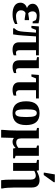

<svg xmlns="http://www.w3.org/2000/svg" viewBox="1192 -1976 996 3421"><g transform="rotate(90 1690.5 -265.0)"><path d="M406.7 -34.2Q337.4 9.8 235.8 9.8Q135.3 9.8 81.3 -26.9Q27.3 -63.5 27.3 -130.9Q27.3 -170.4 51.8 -201.4Q76.2 -232.4 119.1 -245.1V-248.5Q46.4 -279.8 46.4 -349.1Q46.4 -405.3 102.3 -438.2Q158.2 -471.2 253.9 -471.2Q328.6 -471.2 395 -453.6V-348.1H363.3L337.9 -404.3Q305.2 -421.9 261.2 -421.9Q224.6 -421.9 203.4 -401.9Q182.1 -381.8 182.1 -349.1Q182.1 -320.8 192.4 -299.6Q202.6 -278.3 219.7 -269L272 -277.3Q307.6 -283.7 313.5 -283.7H338.4V-206.5H313.5Q306.6 -206.5 270.5 -213.4Q228 -221.2 211.4 -222.2Q187.5 -211.9 175.3 -190.7Q163.1 -169.4 163.1 -140.6Q163.1 -101.6 190.7 -76.7Q218.3 -51.8 265.1 -51.8Q330.1 -51.8 378.4 -67.9L406.7 -76.7Z M917.5 -51.3Q938.5 -51.3 964.8 -57.6V-11.2Q949.2 -2.4 921.4 3.7Q893.6 9.8 864.7 9.8Q733.4 9.8 733.4 -106V-408.2H627.9L613.3 -187Q607.4 -89.8 592.3 0H483.9V-22Q516.6 -55.7 528.3 -88.6Q540 -121.6 544.9 -189.9L561 -408.2H512.2L479.5 -326.2H439.9L450.2 -459H964.8V-408.2H874.5V-114.7Q874.5 -51.3 917.5 -51.3Z M1176.8 9.8Q1115.7 9.8 1084.7 -19Q1053.7 -47.9 1053.7 -110.8V-415L997.1 -426.8V-459H1194.8V-110.4Q1194.8 -77.1 1206.3 -64Q1217.8 -50.8 1238.3 -50.8Q1258.3 -50.8 1281.7 -57.1V-17.1Q1266.1 -5.9 1233.9 2Q1201.7 9.8 1176.8 9.8Z M1377 -408.2 1344.2 -326.2H1304.7L1314.9 -459H1734.4V-408.2H1586.4V-114.7Q1586.4 -83 1600.3 -67.1Q1614.3 -51.3 1635.7 -51.3Q1656.7 -51.3 1683.1 -57.6V-11.2Q1667.5 -2.4 1639.6 3.7Q1611.8 9.8 1583 9.8Q1517.1 9.8 1481.2 -20Q1445.3 -49.8 1445.3 -106V-408.2Z M2208 -231.9Q2208 -108.4 2155 -49.3Q2102.1 9.8 1993.2 9.8Q1887.7 9.8 1835.9 -50Q1784.2 -109.9 1784.2 -231.9Q1784.2 -353.5 1836.7 -412.4Q1889.2 -471.2 1997.1 -471.2Q2106 -471.2 2157 -410.4Q2208 -349.6 2208 -231.9ZM2064.9 -231.9Q2064.9 -339.4 2049.1 -380.6Q2033.2 -421.9 1994.1 -421.9Q1956.5 -421.9 1941.9 -382.3Q1927.2 -342.8 1927.2 -231.9Q1927.2 -119.1 1942.1 -79.1Q1957 -39.1 1994.1 -39.1Q2032.7 -39.1 2048.8 -81.3Q2064.9 -123.5 2064.9 -231.9Z M2616.7 -44.9Q2585.9 -14.2 2560.3 -2.2Q2534.7 9.8 2507.3 9.8Q2463.4 9.8 2437 -15.6Q2437 38.1 2430.7 212.9H2293V190.9Q2304.7 64 2304.7 -50.3V-414.6L2258.8 -426.8V-459H2445.8V-140.6Q2445.8 -96.2 2464.4 -75.9Q2482.9 -55.7 2521.5 -55.7Q2567.9 -55.7 2614.3 -94.2V-414.6L2572.3 -426.8V-459H2755.4V-43.9L2800.3 -31.7V0H2626Z M3320.3 -34.2Q3320.3 33.2 3325.4 100.8Q3330.6 168.5 3337.9 190.9V212.9H3190.4Q3184.6 180.2 3181.9 128.7Q3179.2 77.1 3179.2 -28.3V-316.9Q3179.2 -358.9 3161.6 -381.3Q3144 -403.8 3109.9 -403.8Q3092.3 -403.8 3067.9 -396.5Q3043.5 -389.2 3023.9 -377.4V0H2882.8V-415L2828.1 -426.8V-459H3014.6L3021.5 -418.9Q3078.1 -449.2 3116.7 -460.2Q3155.3 -471.2 3189.9 -471.2Q3252.9 -471.2 3286.6 -437.3Q3320.3 -403.3 3320.3 -335.9ZM3056.2 -545.9V-562L3086.9 -743.2H3226.1V-725.1L3098.1 -545.9Z"/></g></svg>

Font: Tinos
Style: Bold
Weight: 700
Designer: Steve Matteson
Foundry: Monotype Imaging Inc.
Version: Version 1.23